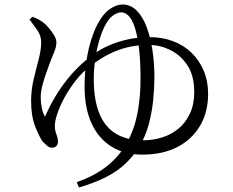

<svg xmlns="http://www.w3.org/2000/svg" viewBox="-20 -776 1040 858"><path d="M323 38Q406 9 461 -36Q516 -81 548.5 -140.5Q581 -200 594.5 -271Q608 -342 608 -424Q608 -509 600.5 -566Q593 -623 581 -657.5Q569 -692 553.5 -706.5Q538 -721 522 -721Q505 -721 484 -706Q463 -691 445 -653Q432 -626 421.5 -588Q411 -550 405 -507.5Q399 -465 399 -422Q399 -331 423.5 -270Q448 -209 497 -179Q546 -149 619 -149Q664 -149 705 -162Q746 -175 778 -201.5Q810 -228 829 -269Q848 -310 848 -365Q848 -438 817.5 -484Q787 -530 741 -552.5Q695 -575 647 -575Q576 -576 512.5 -553.5Q449 -531 388 -484Q350 -456 320 -418Q290 -380 269 -341.5Q248 -303 236.5 -269Q225 -235 225 -213Q225 -198 228.5 -186.5Q232 -175 235.5 -165Q239 -155 239 -143Q239 -131 232 -123.5Q225 -116 211 -116Q200 -116 190 -125Q180 -134 170 -144Q155 -166 137 -211.5Q119 -257 119 -325Q119 -373 130 -420Q141 -467 152.5 -510Q164 -553 164 -587Q164 -617 145.5 -643Q127 -669 112 -689L125 -701Q140 -696 153.5 -688.5Q167 -681 180 -670Q189 -662 201 -647.5Q213 -633 222.5 -617Q232 -601 232 -587Q232 -568 223.5 -546.5Q215 -525 208 -509Q197 -480 186.5 -450Q176 -420 169 -392.5Q162 -365 162 -341Q162 -317 167 -293Q172 -269 181 -255Q220 -343 274 -413Q328 -483 400 -535Q427 -555 465 -572Q503 -589 549.5 -599.5Q596 -610 649 -610Q706 -610 753.5 -592Q801 -574 836 -540Q871 -506 890.5 -459.5Q910 -413 910 -357Q910 -275 874 -214Q838 -153 772.5 -119Q707 -85 615 -85Q536 -85 478 -121Q420 -157 389 -225Q358 -293 358 -388Q358 -449 366 -502Q374 -555 387.5 -598Q401 -641 418 -672Q442 -716 471.5 -736Q501 -756 527 -756Q563 -756 590 -729.5Q617 -703 634.5 -657.5Q652 -612 661 -553.5Q670 -495 670 -430Q670 -384 664.5 -328.5Q659 -273 644 -218Q629 -163 599 -115Q572 -74 537 -41.5Q502 -9 452.5 16Q403 41 333 62Z"/></svg>

Font: Noto Serif JP ExtraLight
Style: Regular
Weight: 400
Version: Version 2.003-H1;hotconv 1.1.1;makeotfexe 2.6.0